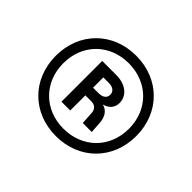

<svg xmlns="http://www.w3.org/2000/svg" viewBox="-105 -864 726 726"><g transform="rotate(45 258.5 -501.0)"><path d="M258 -286C383 -286 473 -376 473 -501C473 -626 383 -716 258 -716C133 -716 43 -626 43 -501C43 -376 133 -286 258 -286ZM258 -326C157 -326 83 -399 83 -501C83 -603 157 -676 258 -676C360 -676 434 -603 434 -501C434 -399 360 -326 258 -326ZM181 -393H228V-474H259C279 -474 291 -463 292 -443L295 -393H343L340 -439C338 -470 323 -491 299 -496C325 -503 340 -520 340 -545C340 -584 306 -611 257 -611H181ZM257 -515H228V-570H257C279 -570 293 -560 293 -542C293 -525 280 -515 257 -515Z"/></g></svg>

Font: Uncut Sans Semibold
Style: Regular
Weight: 600
Designer: Kasper Nordkvist
Foundry: UNCUT.wtf
Version: Version 1.304;Glyphs 3.2 (3246)